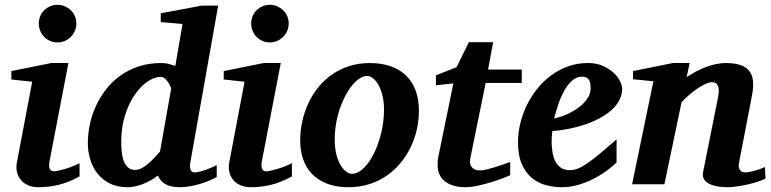

<svg xmlns="http://www.w3.org/2000/svg" viewBox="-20 -760 3182 792"><path d="M308.1 -32.2Q263.2 -7.8 222.7 2.2Q182.1 12.2 139.2 12.2Q111.8 12.2 93 2.9Q74.2 -6.3 63.5 -21Q52.7 -35.6 49.3 -54Q45.9 -72.3 49.8 -90.8L112.8 -422.9L26.9 -432.1V-466.8L191.9 -500H262.2L185.1 -99.1Q183.1 -90.3 182.6 -82Q182.1 -73.7 183.8 -67.4Q185.5 -61 190.4 -57.1Q195.3 -53.2 204.1 -53.2Q208 -53.2 219.5 -55.7Q231 -58.1 246.1 -62.5Q261.2 -66.9 277.6 -73.2Q293.9 -79.6 308.1 -86.9ZM294.9 -663.1Q294.9 -647 288.8 -632.8Q282.7 -618.7 272 -607.9Q261.2 -597.2 247.1 -591.1Q232.9 -585 216.8 -585Q200.7 -585 186.8 -591.1Q172.9 -597.2 162.4 -607.9Q151.9 -618.7 146 -632.8Q140.1 -647 140.1 -663.1Q140.1 -679.2 146 -693.4Q151.9 -707.5 162.4 -717.8Q172.9 -728 186.8 -734.1Q200.7 -740.2 216.8 -740.2Q232.9 -740.2 247.1 -734.1Q261.2 -728 272 -717.8Q282.7 -707.5 288.8 -693.4Q294.9 -679.2 294.9 -663.1Z M686 -394Q686.5 -396 683.1 -403.8Q679.7 -411.6 673.8 -420.4Q668 -429.2 659.9 -436Q651.9 -442.9 643.1 -442.9Q616.7 -442.9 588.1 -423.3Q559.6 -403.8 535.4 -368.4Q511.2 -333 495.6 -283.7Q480 -234.4 480 -174.8Q480 -114.3 494.6 -86.7Q509.3 -59.1 537.1 -59.1Q549.8 -59.1 562.7 -65.4Q575.7 -71.8 588.6 -82.5Q601.6 -93.3 614.5 -106.7Q627.4 -120.1 640.1 -134.8ZM765.1 -89.8Q762.7 -77.6 763.9 -69.6Q765.1 -61.5 767.8 -56.9Q770.5 -52.2 774.4 -50.5Q778.3 -48.8 781.2 -48.8Q791.5 -48.8 804.2 -52Q816.9 -55.2 829.8 -59.8Q842.8 -64.5 854.2 -69.6Q865.7 -74.7 874 -79.1V-29.8Q861.3 -22.5 843.3 -14.9Q825.2 -7.3 804.7 -1.2Q784.2 4.9 762.9 8.5Q741.7 12.2 722.2 12.2Q684.1 12.2 662.1 -0.5Q640.1 -13.2 631.8 -36.1Q618.7 -25.9 603.3 -17.1Q587.9 -8.3 571.5 -1.7Q555.2 4.9 538.6 8.5Q522 12.2 505.9 12.2Q462.4 12.2 431.4 -3.9Q400.4 -20 380.6 -46.1Q360.8 -72.3 351.6 -104.5Q342.3 -136.7 342.3 -168.9Q342.3 -207 350.6 -246.6Q358.9 -286.1 375.7 -322.8Q392.6 -359.4 417.7 -391.8Q442.9 -424.3 476.6 -448.2Q510.3 -472.2 552.5 -486.1Q594.7 -500 645 -500Q663.6 -500 678.5 -495.6Q693.4 -491.2 703.1 -487.8L732.9 -661.1L643.1 -668.9V-705.1L812 -736.8H879.9Z M1184.1 -32.2Q1139.2 -7.8 1098.6 2.2Q1058.1 12.2 1015.1 12.2Q987.8 12.2 969 2.9Q950.2 -6.3 939.5 -21Q928.7 -35.6 925.3 -54Q921.9 -72.3 925.8 -90.8L988.8 -422.9L902.8 -432.1V-466.8L1067.9 -500H1138.2L1061 -99.1Q1059.1 -90.3 1058.6 -82Q1058.1 -73.7 1059.8 -67.4Q1061.5 -61 1066.4 -57.1Q1071.3 -53.2 1080.1 -53.2Q1084 -53.2 1095.5 -55.7Q1106.9 -58.1 1122.1 -62.5Q1137.2 -66.9 1153.6 -73.2Q1169.9 -79.6 1184.1 -86.9ZM1170.9 -663.1Q1170.9 -647 1164.8 -632.8Q1158.7 -618.7 1147.9 -607.9Q1137.2 -597.2 1123 -591.1Q1108.9 -585 1092.8 -585Q1076.7 -585 1062.7 -591.1Q1048.8 -597.2 1038.3 -607.9Q1027.8 -618.7 1022 -632.8Q1016.1 -647 1016.1 -663.1Q1016.1 -679.2 1022 -693.4Q1027.8 -707.5 1038.3 -717.8Q1048.8 -728 1062.7 -734.1Q1076.7 -740.2 1092.8 -740.2Q1108.9 -740.2 1123 -734.1Q1137.2 -728 1147.9 -717.8Q1158.7 -707.5 1164.8 -693.4Q1170.9 -679.2 1170.9 -663.1Z M1564 -307.1Q1564 -343.8 1556.6 -370.1Q1549.3 -396.5 1538.8 -413.6Q1528.3 -430.7 1516.4 -438.7Q1504.4 -446.8 1495.1 -446.8Q1480 -446.8 1464.1 -436.8Q1448.2 -426.8 1433.3 -408.9Q1418.5 -391.1 1405.3 -366.5Q1392.1 -341.8 1382.1 -312.7Q1372.1 -283.7 1366.5 -251.2Q1360.8 -218.8 1360.8 -185.1Q1360.8 -146.5 1368.4 -119.4Q1376 -92.3 1387 -75.4Q1397.9 -58.6 1409.7 -50.8Q1421.4 -43 1430.2 -43Q1456.5 -43 1480.7 -66.9Q1504.9 -90.8 1523.4 -128.9Q1542 -167 1553 -213.9Q1564 -260.7 1564 -307.1ZM1708 -303.2Q1708 -263.7 1699.2 -225.1Q1690.4 -186.5 1673.3 -151.6Q1656.2 -116.7 1631.3 -86.7Q1606.4 -56.6 1574.2 -34.7Q1542 -12.7 1502.7 -0.2Q1463.4 12.2 1418 12.2Q1366.7 12.2 1329.1 -2.4Q1291.5 -17.1 1266.8 -42.7Q1242.2 -68.4 1230.2 -103.8Q1218.3 -139.2 1218.3 -181.2Q1218.3 -220.2 1226.8 -259Q1235.4 -297.9 1251.7 -333.5Q1268.1 -369.1 1292.5 -399.4Q1316.9 -429.7 1348.9 -452.1Q1380.9 -474.6 1420.2 -487.3Q1459.5 -500 1505.9 -500Q1551.8 -500 1589.1 -487.5Q1626.5 -475.1 1652.8 -450.4Q1679.2 -425.8 1693.6 -388.9Q1708 -352.1 1708 -303.2Z M1983.4 -418 1920.4 -108.9Q1915 -85.4 1925.5 -71.3Q1936 -57.1 1959.5 -57.1Q1971.2 -57.1 1987.5 -61Q2003.9 -64.9 2021.5 -70.3Q2039.1 -75.7 2055.7 -81.8Q2072.3 -87.9 2084.5 -91.8V-37.1Q2076.2 -33.2 2055.2 -25.1Q2034.2 -17.1 2007.3 -8.8Q1980.5 -0.5 1951.7 5.9Q1922.9 12.2 1899.4 12.2Q1870.6 12.2 1849.1 5.4Q1827.6 -1.5 1813.5 -13.4Q1799.3 -25.4 1792.2 -42Q1785.2 -58.6 1785.2 -78.1Q1785.2 -87.9 1785.9 -97.7Q1786.6 -107.4 1789.1 -118.2L1850.1 -416L1778.3 -408.2V-449.2L1863.3 -482.9L1914.1 -585.9H2014.2L1993.2 -473.1H2132.3V-418Z M2416.5 -396Q2416.5 -404.8 2415.3 -413.3Q2414.1 -421.9 2410.4 -428.7Q2406.7 -435.5 2399.7 -439.7Q2392.6 -443.8 2381.3 -443.8Q2357.9 -443.8 2339.6 -427.2Q2321.3 -410.6 2307.1 -385Q2293 -359.4 2282.7 -328.9Q2272.5 -298.3 2265.6 -271Q2291.5 -276.9 2318.4 -288.6Q2345.2 -300.3 2366.9 -316.7Q2388.7 -333 2402.6 -353Q2416.5 -373 2416.5 -396ZM2546.4 -395Q2546.4 -368.7 2534.4 -346.2Q2522.5 -323.7 2501.5 -305.2Q2480.5 -286.6 2452.4 -271.7Q2424.3 -256.8 2392.3 -246.1Q2360.4 -235.4 2325.9 -228.5Q2291.5 -221.7 2258.3 -219.2Q2257.3 -210 2256.3 -198.2Q2255.4 -186.5 2255.4 -178.2Q2255.4 -152.3 2259.3 -130.4Q2263.2 -108.4 2272 -92.3Q2280.8 -76.2 2295.2 -67.1Q2309.6 -58.1 2330.6 -58.1Q2346.7 -58.1 2363.3 -64.5Q2379.9 -70.8 2401.9 -85.7Q2423.8 -100.6 2453.1 -125Q2482.4 -149.4 2523.4 -185.1V-89.8Q2508.8 -75.7 2485.4 -57.9Q2461.9 -40 2432.1 -24.4Q2402.3 -8.8 2368.2 1.7Q2334 12.2 2297.4 12.2Q2264.6 12.2 2232.4 3.9Q2200.2 -4.4 2174.6 -25.4Q2148.9 -46.4 2132.8 -82.3Q2116.7 -118.2 2116.7 -173.8Q2116.7 -211.9 2126.2 -251Q2135.7 -290 2153.3 -326.2Q2170.9 -362.3 2196.3 -394Q2221.7 -425.8 2253.7 -449.2Q2285.6 -472.7 2323.7 -486.3Q2361.8 -500 2404.3 -500Q2440.9 -500 2467.8 -487.8Q2494.6 -475.6 2512.2 -458.7Q2529.8 -441.9 2538.1 -424.1Q2546.4 -406.2 2546.4 -395Z M3137.7 -22.9Q3124.5 -16.6 3105 -10.3Q3085.4 -3.9 3063.7 1Q3042 5.9 3020.3 9Q2998.5 12.2 2981.4 12.2Q2964.8 12.2 2945.6 9.8Q2926.3 7.3 2910.4 0.5Q2894.5 -6.3 2885.5 -18.6Q2876.5 -30.8 2880.4 -50.8L2941.4 -356Q2945.3 -374 2945.1 -386.5Q2944.8 -398.9 2941.2 -406.7Q2937.5 -414.6 2931.4 -417.7Q2925.3 -420.9 2917.5 -420.9Q2905.8 -420.9 2890.6 -414.1Q2875.5 -407.2 2858.6 -396Q2841.8 -384.8 2824.5 -369.9Q2807.1 -355 2791.5 -338.9L2720.7 0H2587.4L2675.3 -424.8L2591.3 -433.1V-466.8L2755.4 -500H2824.7L2812.5 -441.9Q2830.6 -454.1 2850.8 -464.8Q2871.1 -475.6 2891.8 -483.4Q2912.6 -491.2 2933.3 -495.6Q2954.1 -500 2973.6 -500Q3010.7 -500 3034.9 -491.5Q3059.1 -482.9 3071.5 -466.3Q3084 -449.7 3086.2 -425.3Q3088.4 -400.9 3082.5 -369.1L3028.3 -87.9Q3025.9 -75.7 3028.1 -68.1Q3030.3 -60.5 3034.4 -56.2Q3038.6 -51.8 3043.5 -50.3Q3048.3 -48.8 3052.2 -48.8Q3067.9 -48.8 3090.3 -54.9Q3112.8 -61 3135.3 -70.8Z"/></svg>

Font: Charis SIL Am
Style: Bold Italic
Weight: 700
Italic angle: -11°
Foundry: SIL International
Version: Version 5.000